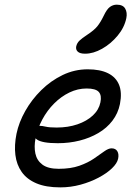

<svg xmlns="http://www.w3.org/2000/svg" viewBox="-20 -801 604 831"><path d="M241 10Q178.8 10 137.6 -7.5Q96.4 -25 74.1 -56.5Q51.8 -88 46.6 -130.2Q41.4 -172.4 51.4 -222Q61.6 -271.4 89.4 -320.7Q117.2 -370 158.7 -410.9Q200.2 -451.8 251.4 -476.4Q302.6 -501 359.6 -501Q413.2 -501 447.4 -484.1Q481.6 -467.2 495.2 -434.1Q508.8 -401 499.2 -351Q491 -310.4 466.6 -278.5Q442.2 -246.6 405.5 -225.1Q368.8 -203.6 324.2 -192.4Q279.6 -181.2 230 -181.2Q162.4 -181.2 139.8 -197.2Q117.2 -213.2 120.6 -232.8Q122.8 -244.6 130.1 -250.5Q137.4 -256.4 151.8 -256.4Q162.6 -256.4 178.3 -252.7Q194 -249 225.2 -249Q274.6 -249 315.2 -262.9Q355.8 -276.8 382 -301.4Q408.2 -326 414.6 -358Q420.8 -388 407.6 -403Q394.4 -418 355 -418Q316.4 -418 280.5 -400.7Q244.6 -383.4 214.4 -353.2Q184.2 -323 163.3 -284.1Q142.4 -245.2 133.8 -202.2Q126.8 -166.4 133.1 -136.5Q139.4 -106.6 163.6 -88.5Q187.8 -70.4 234 -70.4Q286.2 -70.4 323.5 -83.6Q360.8 -96.8 386.7 -114.7Q412.6 -132.6 431 -145.8Q449.4 -159 462.8 -159Q480.4 -159 487.9 -146.3Q495.4 -133.6 491.2 -113.8Q486.8 -93.8 464.5 -72.4Q442.2 -51 406.8 -32.2Q371.4 -13.4 328.7 -1.7Q286 10 241 10ZM348.4 -568.6Q326 -568.6 316.6 -577.4Q307.2 -586.2 309.8 -600Q313 -614.6 323.8 -625Q334.6 -635.4 357.4 -650.4Q387.8 -670.4 401.5 -687.5Q415.2 -704.6 428.8 -732.6Q442.4 -761.4 455.9 -771.1Q469.4 -780.8 485.4 -780.8Q512.2 -780.8 521.9 -763.7Q531.6 -746.6 526.8 -722.6Q518.4 -681.8 489 -646.5Q459.6 -611.2 421.7 -589.9Q383.8 -568.6 348.4 -568.6Z"/></svg>

Font: Shantell Sans Light
Style: Italic
Weight: 300
Italic angle: -11°
Designer: Stephen Nixon, Anya Danilova, Shantell Martin
Foundry: Arrow Type
Version: Version 1.008;[ac192a2d6]